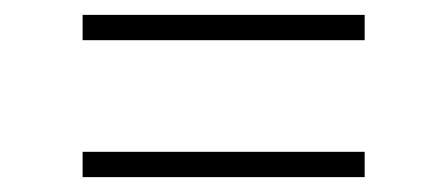

<svg xmlns="http://www.w3.org/2000/svg" viewBox="-20 -376 600 258"><path d="M91 -322V-356H470V-322ZM91 -138V-172H470V-138Z"/></svg>

Font: Hanken Grotesk ExtraLight
Style: Italic
Weight: 250
Italic angle: -8°
Designer: Alfredo Marco Pradil
Foundry: Hanken Design Co.
Version: Version 3.013